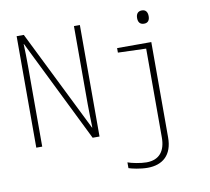

<svg xmlns="http://www.w3.org/2000/svg" viewBox="-100 -851 1327 1211"><g transform="rotate(-10 563.5 -245.0)"><path d="M885 -652C912 -652 921 -671 921 -694C921 -718 911 -737 885 -737C857 -737 847 -718 847 -694C847 -669 858 -652 885 -652ZM79 0H117V-511C117 -570 116 -613 114 -657H116L440 0H484V-714H446V-212C446 -169 448 -113 449 -64H447L125 -714H79ZM749 247C846 247 909 193 909 81V-530H690V-501L870 -495V74C870 160 831 212 748 212C709 212 652 200 629 191V228C649 235 702 247 749 247Z"/></g></svg>

Font: Noto Sans Mono SemiCondensed ExtraLight
Style: Regular
Weight: 200
Width: 4
Designer: Monotype Design Team
Foundry: Monotype Imaging Inc.
Version: Version 2.014